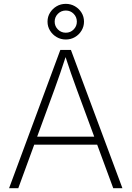

<svg xmlns="http://www.w3.org/2000/svg" viewBox="-20 -990 692 1010"><path d="M27.8 0 297.4 -727.5H353L624 0H575.7L383.8 -520Q369.1 -559.1 353.3 -605Q337.4 -650.9 318.8 -708H331.1Q312.5 -650.9 296.6 -604.7Q280.8 -558.6 266.6 -520L76.2 0ZM143.6 -229V-271H508.3V-229ZM326.2 -782.2Q299.8 -782.2 278.1 -794.9Q256.3 -807.6 243.2 -828.9Q230 -850.1 230 -876Q230 -902.3 243.2 -923.3Q256.3 -944.3 277.8 -957Q299.3 -969.7 326.2 -969.7Q352.5 -969.7 374.3 -957Q396 -944.3 408.9 -923.3Q421.9 -902.3 421.9 -876Q421.9 -850.6 408.9 -829.1Q396 -807.6 374.3 -794.9Q352.5 -782.2 326.2 -782.2ZM326.2 -817.9Q350.6 -817.9 367.4 -835Q384.3 -852.1 384.3 -876Q384.3 -900.4 367.4 -917.5Q350.6 -934.6 326.2 -934.6Q301.8 -934.6 284.7 -917.5Q267.6 -900.4 267.6 -876Q267.6 -852.1 284.7 -835Q301.8 -817.9 326.2 -817.9Z"/></svg>

Font: Inter 16pt ExtraLight
Style: Regular
Weight: 250
Version: Version 4.001;git-66647c0bb